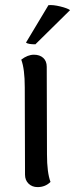

<svg xmlns="http://www.w3.org/2000/svg" viewBox="-20 -744 303 776"><path d="M263.2 -703.1 123 -564.9Q93.3 -564.9 85 -571.8L175.8 -723.1Q194.3 -725.1 223.4 -718Q252.4 -710.9 263.2 -703.1ZM169.9 -120.1Q169.9 -46.4 184.1 -8.8Q163.1 12.2 131.8 12.2Q109.9 12.2 95.5 -1.7Q81.1 -15.6 81.1 -38.1L80.1 -391.1Q80.1 -465.3 65.9 -502.9Q91.8 -522.9 117.2 -522.9Q140.6 -522.9 154.8 -510Q168.9 -497.1 168.9 -474.1Z"/></svg>

Font: Arima Madurai Medium
Style: Regular
Weight: 500
Designer: Joana Correia and Natanael Gama
Foundry: NDISCOVER
Version: Version 1.019;PS 001.019;hotconv 1.0.88;makeotf.lib2.5.64775